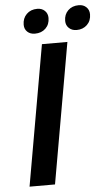

<svg xmlns="http://www.w3.org/2000/svg" viewBox="-59 -915 541 954"><g transform="rotate(-5 211.5 -438.5)"><path d="M172 -700H299L176 0H49ZM90 -804Q90 -836 110.5 -856.5Q131 -877 164 -877Q187 -877 201.5 -863Q216 -849 216 -827Q216 -795 195.5 -775Q175 -755 142 -755Q119 -755 104.5 -768.5Q90 -782 90 -804ZM297 -805Q297 -837 317.5 -857Q338 -877 371 -877Q394 -877 408.5 -863Q423 -849 423 -827Q423 -795 402.5 -775Q382 -755 350 -755Q327 -755 312 -769Q297 -783 297 -805Z"/></g></svg>

Font: Sarabun SemiBold
Style: Italic
Weight: 600
Italic angle: -10°
Designer: Suppakit Chalermlarp | Katatrad Co.,Ltd.
Foundry: Cadson Demak Co.,Ltd.
Version: Version 1.000; ttfautohint (v1.6)